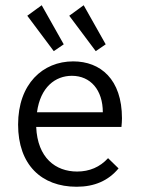

<svg xmlns="http://www.w3.org/2000/svg" viewBox="-20 -702 540 732"><path d="M185 -507 223 -533 139 -682 84 -642ZM345 -507 383 -533 299 -682 244 -642ZM272 10C340 10 393 -13 432 -60L392 -99C361 -65 321 -48 274 -48C192 -48 123 -100 118 -218H443C444 -229 445 -240 445 -251C445 -400 363 -468 259 -468C143 -468 49 -382 49 -227C49 -74 138 10 272 10ZM121 -274C134 -370 191 -413 254 -413C325 -413 372 -359 372 -274Z"/></svg>

Font: Inconsolata Thin
Style: Regular
Weight: 100
Monospace: yes
Designer: Raph Levien, Cyreal, Brenton Simpson
Foundry: Raph Levien, Cyreal, Google
Version: Version 3.100